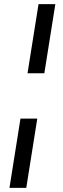

<svg xmlns="http://www.w3.org/2000/svg" viewBox="-20 -725 305 925"><path d="M112.6 -372 165.6 -705H246.6L193.6 -372ZM25.6 180 78.6 -153.5H159.6L106.6 180Z"/></svg>

Font: Nunito Sans 12pt ExtraLight
Style: Italic
Weight: 200
Italic angle: -9°
Designer: Vernon Adams
Foundry: Vernon Adams
Version: Version 3.101;gftools[0.9.27]